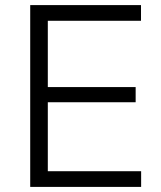

<svg xmlns="http://www.w3.org/2000/svg" viewBox="-20 -733 632 753"><path d="M98.5 0V-713H533V-651.5H167.5V-391.5H512V-332H167.5V-61.5H533.5V0Z"/></svg>

Font: Commissioner Light
Style: Regular
Weight: 300
Designer: Kostas Bartsokas
Foundry: Kostas Bartsokas
Version: Version 1.000; ttfautohint (v1.8.3)